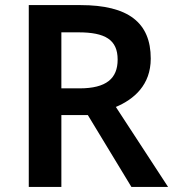

<svg xmlns="http://www.w3.org/2000/svg" viewBox="-20 -734 686 754"><path d="M296 -714H93V0H221V-282H325L496 0H640L435 -314C506 -344 572 -400 572 -504C572 -645 484 -714 296 -714ZM288 -607C393 -607 442 -578 442 -500C442 -426 398 -387 292 -387H221V-607Z"/></svg>

Font: Noto Sans Gunjala Gondi Semibold
Style: Regular
Weight: 400
Designer: Ek Type
Foundry: Ek Type
Version: Version 1.004